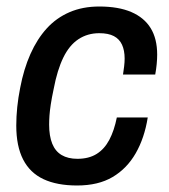

<svg xmlns="http://www.w3.org/2000/svg" viewBox="-20 -558 520 590"><path d="M217 12Q155 12 113.5 -7.5Q72 -27 51 -68Q30 -109 30 -172Q30 -200 33 -229Q36 -258 42 -288Q53 -346 73.5 -392Q94 -438 123.5 -470.5Q153 -503 193.5 -520.5Q234 -538 285 -538Q344 -538 383.5 -521Q423 -504 443 -471.5Q463 -439 463 -390Q463 -377 461.5 -361Q460 -345 457 -329H358Q360 -342 361.5 -354.5Q363 -367 363 -378Q363 -403 355 -420.5Q347 -438 330 -447Q313 -456 285 -456Q249 -456 221 -437.5Q193 -419 174.5 -381Q156 -343 145 -285Q139 -257 136 -237Q133 -217 132 -202.5Q131 -188 131 -175Q131 -140 140.5 -116.5Q150 -93 169.5 -81.5Q189 -70 218 -70Q253 -70 277 -85Q301 -100 316 -128.5Q331 -157 339 -197H434Q424 -134 397 -87Q370 -40 326 -14Q282 12 217 12Z"/></svg>

Font: Archivo SemiCondensed Medium
Style: Italic
Weight: 500
Width: 4
Italic angle: -10°
Designer: Hector Gatti
Foundry: Omnibus-Type
Version: Version 2.001